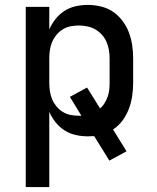

<svg xmlns="http://www.w3.org/2000/svg" viewBox="-20 -548 640 783"><path d="M85 215V-520H181V-428Q191 -451 206.5 -470.5Q222 -490 243 -503.5Q264 -517 288.5 -522.5Q313 -528 338 -528Q365 -528 392 -521.5Q419 -515 441 -500Q463 -485 479.5 -463Q496 -441 505.5 -416Q515 -391 519 -364Q523 -337 523 -310V-210Q523 -183 519 -156Q515 -129 505.5 -104Q496 -79 480 -57Q464 -35 441 -20L496 69L426 107L364 7Q357 7 351 7.5Q345 8 338 8Q313 8 288.5 2.5Q264 -3 243 -16.5Q222 -30 206.5 -49.5Q191 -69 181 -92V215ZM301 -76Q304 -76 306.5 -76Q309 -76 312 -76L265 -153L335 -191L388 -106Q399 -115 406.5 -127.5Q414 -140 419 -153.5Q424 -167 425.5 -181.5Q427 -196 427 -210V-310Q427 -327 424 -344.5Q421 -362 414 -378Q407 -394 395 -407Q383 -420 368 -428.5Q353 -437 335.5 -440.5Q318 -444 301 -444Q284 -444 267 -440.5Q250 -437 235.5 -428Q221 -419 210 -405.5Q199 -392 192.5 -376.5Q186 -361 183.5 -344Q181 -327 181 -310V-210Q181 -193 183.5 -176Q186 -159 192.5 -143.5Q199 -128 210 -114.5Q221 -101 235.5 -92Q250 -83 267 -79.5Q284 -76 301 -76Z"/></svg>

Font: Iosevka Custom Medium Extended
Style: Regular
Weight: 500
Width: 7
Monospace: yes
Designer: Belleve Invis
Foundry: Belleve Invis
Version: Version 11.2.4; ttfautohint (v1.8.4)